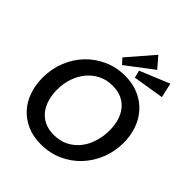

<svg xmlns="http://www.w3.org/2000/svg" viewBox="-247 -1038 1189 1189"><g transform="rotate(45 347.5 -443.5)"><path d="M387 -660Q454 -660 507.5 -636.5Q561 -613 598 -572.5Q635 -532 654.5 -477Q674 -422 674 -360Q674 -285 647.5 -218Q621 -151 573.5 -100Q526 -49 460.5 -19.5Q395 10 317 10Q248 10 195 -14Q142 -38 106 -78.5Q70 -119 51.5 -173.5Q33 -228 33 -290Q33 -367 60 -434.5Q87 -502 134.5 -552Q182 -602 247 -631Q312 -660 387 -660ZM333 -88Q388 -88 430 -110Q472 -132 500.5 -168.5Q529 -205 543.5 -253Q558 -301 558 -352Q558 -449 509.5 -505.5Q461 -562 375 -562Q323 -562 281.5 -541Q240 -520 210.5 -484.5Q181 -449 165 -401.5Q149 -354 149 -300Q149 -259 159.5 -220.5Q170 -182 192 -152.5Q214 -123 249 -105.5Q284 -88 333 -88ZM437 -694 425 -743 619 -823 641 -727ZM326 -693 294 -728 440 -897 501 -826Z"/></g></svg>

Font: Zilla Slab SemiBold
Style: Regular
Weight: 600
Designer: Typotheque.com
Foundry: Typotheque type foundry
Version: Version 1.0; 2017